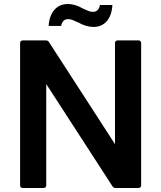

<svg xmlns="http://www.w3.org/2000/svg" viewBox="-20 -935 802 955"><path d="M669 0H555Q545 0 539 -9L210 -517V-13Q210 -1 197 0H93Q81 0 80 -13V-721Q80 -733 93 -734H208Q219 -734 224 -725L552 -218V-721Q552 -733 565 -734H669Q681 -734 682 -721V-13Q682 -1 669 0ZM445 -801Q408 -801 368 -824Q366 -824 359.5 -827.5Q353 -831 341 -835.5Q329 -840 319 -840Q291 -840 284 -806H222Q225 -857 250.5 -886Q276 -915 317 -915Q355 -915 393 -892Q395 -892 401.5 -888.5Q408 -885 420 -880.5Q432 -876 442 -876Q471 -876 477 -910H539Q536 -858 511 -829.5Q486 -801 445 -801Z"/></svg>

Font: YamahaIndonesia935. App
Style: Bold
Weight: 700
Designer: Dalton Maag Ltd
Foundry: Dalton Maag Ltd
Version: Version 1.002; January 01, 2024; Regular/Italic